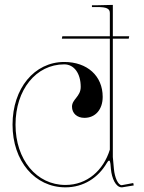

<svg xmlns="http://www.w3.org/2000/svg" viewBox="-20 -782 602 804"><path d="M249 -522.5C124 -522.5 32.5 -412 32.5 -260C32.5 -108 125.5 2.5 254 2.5C329.5 2.5 391 -37.5 427 -99C431 -106 434 -109.5 437 -109.5C440 -109.5 441.5 -104.5 442.5 -96L444.5 -73.5C448 -36.5 464 2.5 490 2.5H491L540 -5.5L538 -15.5L489.5 -6.5C474.5 -7 460.5 -37.5 457 -74.5L452.5 -124.5V-620H519L521 -630H452.5V-761.5L387.5 -760H365V-752.5H387.5C426 -752.5 440 -746 440 -727.5V-630H241L239 -620H440V-155.5C413 -68 344.5 -7.5 254 -7.5C133 -7.5 45 -113.5 45 -260C45 -406.5 131 -512.5 249 -512.5C290.5 -512.5 318 -474.5 318 -418C318 -377.5 281.5 -366.5 281.5 -335.5C281.5 -307.5 302.5 -288.5 333.5 -288.5C379.5 -288.5 410 -323.5 410 -376.5C410 -464 345.5 -522.5 249 -522.5Z"/></svg>

Font: ZnikomitNo24
Style: Regular
Weight: 500
Designer: gluk
Foundry: gluk
Version: Version 0.55